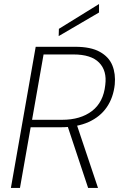

<svg xmlns="http://www.w3.org/2000/svg" viewBox="-20 -932 604 952"><path d="M34 0 157 -700H353Q430 -700 475 -675Q520 -650 537 -608Q554 -566 549 -513Q542 -448 509.5 -400.5Q477 -353 419.5 -327Q362 -301 280 -301H132L79 0ZM417 0 311 -319H359L466 0ZM139 -338H288Q379 -338 436 -381.5Q493 -425 502 -511Q511 -581 471.5 -621.5Q432 -662 344 -662H196ZM271 -753 272 -789 471 -912V-870Z"/></svg>

Font: DM Sans 17pt ExtraLight
Style: Italic
Weight: 250
Italic angle: -10°
Version: Version 4.004;gftools[0.9.30]